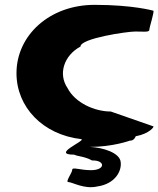

<svg xmlns="http://www.w3.org/2000/svg" viewBox="-20 -574 653 792"><path d="M48 -272C48 -133 156 -18 316 0C333 7 189 64 286 64C303 72 326 70 360 88C414 86 417 128 355 128C312 128 278 114 278 126C278 139 248 177 262 177C278 177 328 208 382 195C452 185 482 135 478 96C476 56 403 34 350 32C446 32 516 6 516 6C527 7 536 -1 540 -12C596 -22 619 -53 612 -53L437 -114C370 -114 290 -150 259 -210C218 -270 245 -346 312 -382C312 -416 505 -444 538 -444C572 -444 596 -440 596 -451C596 -462 619 -530 612 -530C612 -530 529 -554 370 -554C184 -554 48 -428 48 -272Z"/></svg>

Font: Ampere
Style: SCExt
Weight: 400
Version: Version 1